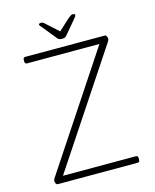

<svg xmlns="http://www.w3.org/2000/svg" viewBox="-125 -938 826 1023"><g transform="rotate(-15 288.0 -427.0)"><path d="M65 0Q62 0 59 -2Q56 -4 54.5 -7.5Q53 -11 52 -14.5Q51 -18 51 -22Q51 -24 52.5 -27.5Q54 -31 56 -35L485 -683L497 -664H73Q61 -664 61 -678V-686Q61 -700 73 -700H511Q514 -700 517 -698Q520 -696 521.5 -692.5Q523 -689 524 -685.5Q525 -682 525 -678Q525 -676 523.5 -672.5Q522 -669 520 -665L93 -21L85 -36H505Q517 -36 517 -22V-14Q517 0 505 0ZM375 -854Q380 -854 384 -852.5Q388 -851 388 -847Q388 -843 384 -837.5Q380 -832 375 -826L316 -756Q311 -750 307 -747Q303 -744 298.5 -743Q294 -742 288 -742Q282 -742 277.5 -743Q273 -744 269 -746.5Q265 -749 261 -754L202 -827Q198 -832 193 -837.5Q188 -843 188 -847Q188 -851 192.5 -852.5Q197 -854 202 -854Q207 -854 213 -850Q219 -846 226 -839L288 -783L349 -839Q357 -846 363.5 -850Q370 -854 375 -854Z"/></g></svg>

Font: Asap Thin
Style: Regular
Weight: 250
Designer: Pablo Cosgaya
Foundry: Omnibus-Type
Version: Version 3.001